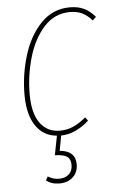

<svg xmlns="http://www.w3.org/2000/svg" viewBox="-53 -566 489 815"><g transform="rotate(-5 191.5 -158.5)"><path d="M383 -479 368 -465Q349 -487 327 -498Q305 -509 275 -509Q209 -509 164 -459.5Q119 -410 96.5 -333Q74 -256 74 -176Q74 -95 104.5 -53Q135 -11 189 -11Q220 -11 246.5 -23Q273 -35 300 -58L311 -43Q253 9 192 10L180 74Q247 80 247 137Q247 171 225 191.5Q203 212 168 212Q133 212 111 194L120 178Q142 192 168 192Q194 192 209.5 177.5Q225 163 225 138Q225 113 210 102.5Q195 92 158 91L174 9Q116 4 84 -44Q52 -92 52 -176Q52 -261 77 -342.5Q102 -424 152.5 -476.5Q203 -529 276 -529Q310 -529 335.5 -517Q361 -505 383 -479Z"/></g></svg>

Font: Fira Sans Extra Condensed Thin
Style: Italic
Weight: 250
Width: 3
Italic angle: -8°
Designer: Carrois Corporate & Edenspiekermann AG
Foundry: Carrois Corporate GbR & Edenspiekermann AG
Version: Version 4.203